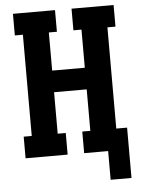

<svg xmlns="http://www.w3.org/2000/svg" viewBox="-59 -781 718 973"><g transform="rotate(-5 300.0 -294.5)"><path d="M464 146V0H342V-110H383V-321H217V-110H258V0H44V-110H85V-625H44V-735H258V-625H217V-431H383V-625H342V-735H556V-625H515V-110H570V146Z"/></g></svg>

Font: Iosevka Slab XBdEx
Style: Regular
Weight: 800
Width: 7
Monospace: yes
Designer: Belleve Invis
Foundry: Belleve Invis
Version: Version 11.1.0; ttfautohint (v1.8.3)